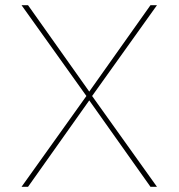

<svg xmlns="http://www.w3.org/2000/svg" viewBox="-20 -720 689 740"><path d="M63 -700H88L324 -367L560 -700H585L335 -350L585 0H560L324 -333L88 0H63L313 -350Z"/></svg>

Font: Albert Sans Thin
Style: Regular
Weight: 250
Designer: Andreas Rasmussen
Foundry: a.Foundry
Version: Version 1.025